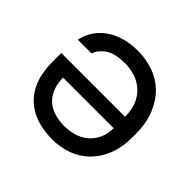

<svg xmlns="http://www.w3.org/2000/svg" viewBox="-138 -693 856 856"><g transform="rotate(45 290.0 -265.0)"><path d="M280 -540Q238 -540 200.5 -530Q163 -520 133.5 -500.5Q104 -481 83.5 -452Q63 -423 55 -385H141Q155 -420 187.5 -440Q220 -460 280 -460Q310 -460 339.5 -451Q369 -442 393 -422Q417 -402 432 -370Q447 -338 447 -291H45V-235Q45 -117 108.5 -53.5Q172 10 290 10Q339 10 383.5 -6Q428 -22 461.5 -54.5Q495 -87 515 -135.5Q535 -184 535 -250V-270Q535 -339 514 -390Q493 -441 458 -474.5Q423 -508 377 -524Q331 -540 280 -540ZM447 -219Q447 -180 433 -152Q419 -124 396.5 -105.5Q374 -87 345 -78.5Q316 -70 285 -70Q253 -70 224.5 -78Q196 -86 175 -103.5Q154 -121 141.5 -149.5Q129 -178 128 -219Z"/></g></svg>

Font: Golos Text VF
Style: Regular
Weight: 400
Designer: A.Korolkova, Vitaly Kuzmin
Foundry: ParaType Ltd
Version: Version 2.005